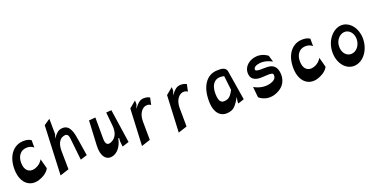

<svg xmlns="http://www.w3.org/2000/svg" viewBox="-23 -1458 4443 2180"><g transform="rotate(-20 2198.5 -368.0)"><path d="M-19 -316C-29 -128 79 -38 205 -81C296 -112 324 -162 330 -176L298 -295C288 -275 258 -233 195 -216C131 -200 77 -238 77 -333C76 -419 125 -466 180 -472C233 -478 263 -457 277 -444V-533C270 -539 240 -561 170 -556C76 -549 -11 -469 -19 -316Z M449 -45 557 -80 554 -298C553 -367 570 -447 650 -457C678 -460 693 -441 697 -403L726 -135L807 -160L778 -344C764 -438 746 -551 648 -543C600 -540 578 -513 553 -484L532 -458L551 -506L549 -693L475 -643Z M951 -223C944 -100 997 -20 1090 -51C1169 -78 1198 -169 1206 -204C1208 -213 1208 -218 1208 -218L1219 -215L1216 -179L1223 -112L1304 -138L1244 -544L1180 -539L1196 -377C1210 -235 1126 -205 1101 -198C1065 -189 1047 -214 1046 -266L1045 -528L966 -522Z M1432 -43 1539 -78 1537 -301C1536 -402 1589 -454 1633 -459C1662 -463 1680 -452 1689 -444L1707 -529C1698 -534 1671 -549 1631 -546C1583 -542 1562 -516 1536 -486L1515 -461L1535 -509L1534 -556L1453 -489Z M1876 -43 1983 -78 1981 -301C1980 -402 2033 -454 2077 -459C2106 -463 2124 -452 2133 -444L2151 -529C2142 -534 2115 -549 2075 -546C2027 -542 2006 -516 1980 -486L1959 -461L1979 -509L1978 -556L1897 -489Z M2321 -294C2310 -95 2410 -34 2523 -73C2563 -87 2598 -138 2618 -173L2633 -199L2623 -140L2625 -122L2699 -147L2641 -503C2632 -560 2568 -560 2529 -558L2513 -557C2421 -550 2330 -474 2321 -294ZM2418 -315C2417 -427 2468 -469 2519 -474C2540 -477 2563 -473 2576 -470H2580L2600 -296L2598 -293C2589 -274 2560 -218 2518 -207C2462 -192 2419 -199 2418 -315Z M2843 -420C2838 -331 2902 -310 2962 -310C3006 -309 3058 -318 3091 -312C3106 -309 3113 -305 3115 -290C3119 -252 3094 -225 3038 -210C2954 -188 2877 -223 2846 -241L2859 -112C2871 -102 2944 -40 3052 -77C3175 -119 3205 -213 3192 -296C3182 -358 3150 -383 3116 -393C3068 -407 3000 -392 2955 -402C2939 -406 2933 -410 2933 -421C2933 -447 2962 -464 3009 -470C3076 -477 3135 -448 3158 -434L3135 -513C3126 -520 3076 -560 3000 -555C2914 -549 2847 -491 2843 -420Z M3349 -316C3339 -128 3447 -38 3573 -81C3664 -112 3692 -162 3698 -176L3666 -295C3656 -275 3626 -233 3563 -216C3499 -200 3445 -238 3445 -333C3444 -419 3493 -466 3548 -472C3601 -478 3631 -457 3645 -444V-533C3638 -539 3608 -561 3538 -556C3444 -549 3357 -469 3349 -316Z M3828 -317C3819 -157 3930 -39 4056 -82C4167 -120 4225 -263 4202 -385C4183 -491 4106 -563 4020 -557C3926 -550 3835 -451 3828 -317ZM3921 -334C3920 -409 3970 -466 4027 -473C4079 -479 4127 -438 4136 -373C4146 -303 4107 -231 4046 -215C3980 -198 3921 -251 3921 -334Z"/></g></svg>

Font: Charger Slice
Style: Regular
Weight: 400
Designer: Jasper
Foundry: Cannot Into Space Fonts
Version: Version 1.1